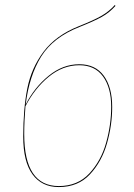

<svg xmlns="http://www.w3.org/2000/svg" viewBox="-20 -748 541 777"><path d="M434 -315Q434 -242 413 -168Q392 -94 344 -42.5Q296 9 218 9Q149 9 111.5 -42.5Q74 -94 74 -195Q74 -307 90.5 -390Q107 -473 156.5 -539Q206 -605 299 -642Q357 -665 389 -683Q421 -701 445 -728L447 -724Q423 -697 392.5 -680Q362 -663 302 -639Q195 -597 146.5 -519Q98 -441 84 -325Q119 -394 176.5 -441Q234 -488 301 -488Q366 -488 400 -441.5Q434 -395 434 -315ZM430 -316Q430 -393 397 -438.5Q364 -484 301 -484Q234 -484 177 -437Q120 -390 83 -318Q78 -259 78 -205Q78 5 218 5Q294 5 341.5 -46Q389 -97 409.5 -170.5Q430 -244 430 -316Z"/></svg>

Font: Fira Sans Condensed Four
Style: Italic
Weight: 100
Width: 3
Italic angle: -8°
Designer: bBox Type GmbH & Carrois Corporate GbR & Edenspiekermann AG
Foundry: bBox Type GmbH & Carrois Corporate GbR & Edenspiekermann AG
Version: Version 4.301